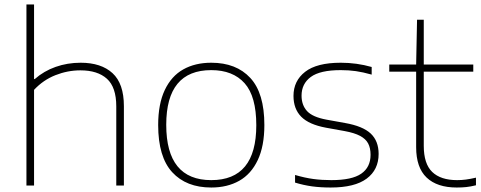

<svg xmlns="http://www.w3.org/2000/svg" viewBox="-20 -828 2148 857"><path d="M98 -808H132V-475H135Q176 -511 228.5 -529.5Q281 -548 340 -548Q431.5 -548 482.2 -501.5Q533 -455 533 -354V0H499V-353Q499 -439 457.2 -476.5Q415.5 -514 339 -514Q282 -514 227.5 -492.5Q173 -471 132 -427V0H98Z M686 -270Q686 -364 715.5 -426.2Q745 -488.5 798 -518.2Q851 -548 923 -548Q1034.5 -548 1097.2 -480.2Q1160 -412.5 1160 -270Q1160 -176 1130.5 -113.5Q1101 -51 1047.8 -21Q994.5 9 923 9Q811.5 9 748.8 -59.2Q686 -127.5 686 -270ZM1124 -269Q1124 -398 1071.8 -456.5Q1019.5 -515 923 -515Q722 -515 722 -271Q722 -24 923 -24Q1124 -24 1124 -269Z M1297 -13V-47Q1341.5 -34 1379 -29Q1416.5 -24 1459 -24Q1551 -24 1592.5 -52.8Q1634 -81.5 1634 -137Q1634 -167.5 1623.2 -187.8Q1612.5 -208 1587.2 -221.5Q1562 -235 1518 -243L1435 -258Q1359 -272 1324.5 -307Q1290 -342 1290 -400Q1290 -467 1342 -507.5Q1394 -548 1501 -548Q1572 -548 1639 -529V-495Q1600 -506 1568.5 -510.5Q1537 -515 1501 -515Q1408.5 -515 1367.2 -484.5Q1326 -454 1326 -401Q1326 -359 1350.5 -332.2Q1375 -305.5 1437 -294L1520 -279Q1599.5 -265 1634.8 -231.8Q1670 -198.5 1670 -141Q1670 -70.5 1616.8 -30.8Q1563.5 9 1456 9Q1410.5 9 1372.5 3.8Q1334.5 -1.5 1297 -13Z M2104.5 -35V-1Q2080 5 2061 7Q2042 9 2018.5 9Q1931 9 1884.2 -35.5Q1837.5 -80 1837.5 -171V-508H1717.5V-540H1837.5L1841.5 -740H1871.5V-540H2092.5V-508H1871.5V-177Q1871.5 -97 1909.2 -60.5Q1947 -24 2020.5 -24Q2040 -24 2059.2 -26.5Q2078.5 -29 2104.5 -35Z"/></svg>

Font: Encode Sans Expanded Thin
Style: Regular
Weight: 250
Width: 7
Designer: Multiple Designers
Foundry: Impallari Type
Version: Version 2.000